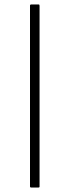

<svg xmlns="http://www.w3.org/2000/svg" viewBox="-20 -728 313 864"><path d="M153 -708Q156 -708 157 -706.5Q158 -705 158 -702V112Q158 114 156.5 115Q155 116 153 116H121Q118 116 116.5 115Q115 114 115 110V-703Q115 -705 116.5 -706.5Q118 -708 120 -708Z"/></svg>

Font: Glory Thin ExtraLight
Style: Regular
Weight: 250
Version: Version 1.011